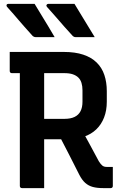

<svg xmlns="http://www.w3.org/2000/svg" viewBox="-20 -967 640 987"><path d="M158 -947Q177 -916 193.5 -888.5Q210 -861 227 -833.5Q244 -806 261 -776Q246 -776 233 -776Q220 -776 204.5 -776Q189 -776 165 -776Q159 -776 154.5 -778Q150 -780 148 -782Q123 -810 106 -829Q89 -848 76 -863.5Q63 -879 49 -895Q35 -911 16 -932Q12 -937 14 -942Q16 -947 22 -947Q51 -947 68.5 -947Q86 -947 105.5 -947Q125 -947 158 -947ZM363 -947Q382 -916 398.5 -888.5Q415 -861 432 -833.5Q449 -806 467 -776Q451 -776 438.5 -776Q426 -776 410.5 -776Q395 -776 370 -776Q364 -776 360 -778Q356 -780 354 -782Q328 -810 311.5 -829Q295 -848 281.5 -863.5Q268 -879 254 -895Q240 -911 221 -932Q217 -937 219.5 -942Q222 -947 228 -947Q256 -947 274 -947Q292 -947 311.5 -947Q331 -947 363 -947ZM388 -322Q415 -273 438.5 -230Q462 -187 488 -138Q498 -122 506.5 -115.5Q515 -109 528 -109Q533 -109 536 -109Q539 -109 543 -109H560Q560 -82 560 -60Q560 -38 560 -11Q560 -6 557 -3Q554 0 549 0Q542 0 531 0Q520 0 511 0Q479 0 457 -6Q435 -12 418.5 -26.5Q402 -41 388 -68Q362 -120 335.5 -171.5Q309 -223 282 -275ZM30 -700Q99 -700 169 -700Q239 -700 308 -700Q366 -700 408 -686Q450 -672 477 -645.5Q504 -619 516.5 -581.5Q529 -544 529 -498V-444Q529 -399 515 -363Q501 -327 475 -302Q449 -277 411 -264Q373 -251 326 -251Q293 -251 260 -251Q227 -251 195 -251L184 -244V-356Q216 -356 248 -356Q280 -356 311 -356Q343 -356 363.5 -366Q384 -376 394 -395.5Q404 -415 404 -444V-503Q404 -524 399 -540.5Q394 -557 383 -568Q372 -579 354.5 -585Q337 -591 311 -591Q267 -591 221.5 -591Q176 -591 131 -591Q86 -591 41 -591Q36 -591 33 -594Q30 -597 30 -602Q30 -628 30 -651Q30 -674 30 -700ZM207 0Q178 0 150.5 0Q123 0 93 0Q88 0 85 -3Q82 -6 82 -11Q82 -92 82 -169Q82 -246 82 -322.5Q82 -399 82 -476.5Q82 -554 82 -635H219L207 -610Q207 -573 207 -536.5Q207 -500 207 -464Q207 -403 207 -344Q207 -285 207 -225Q207 -165 207 -99Q207 -72 207 -47Q207 -22 207 0Z"/></svg>

Font: Recursive SemiBold
Style: Regular
Weight: 600
Version: Version 1.085